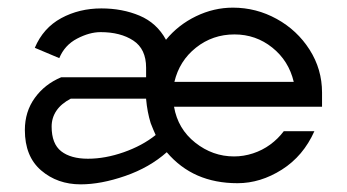

<svg xmlns="http://www.w3.org/2000/svg" viewBox="-20 -472 907 502"><path d="M45 -132Q45 -180 71 -216Q97 -252 140 -270H362V-295Q362 -344 328.5 -366Q295 -388 243 -388Q214 -388 181.5 -371Q149 -354 135 -320L71 -347Q93 -399 140 -424.5Q187 -450 245 -450Q300 -450 345 -431Q390 -412 414 -368Q446 -407 492.5 -429.5Q539 -452 589 -452Q650 -452 703.5 -422.5Q757 -393 789.5 -342Q822 -291 822 -230V-193H435Q445 -135 490.5 -99Q536 -63 592 -63Q617 -63 641.5 -71Q666 -79 686.5 -94Q707 -109 722 -129H802Q773 -64 717 -28.5Q661 7 601 7Q543 7 497 -13Q451 -33 416 -74Q371 -34 307.5 -12Q244 10 191 10Q130 10 87.5 -26.5Q45 -63 45 -132ZM387 -119Q381 -132 374 -150Q365 -179 362 -213V-214H165Q140 -201 127.5 -182.5Q115 -164 115 -141Q115 -96 140 -76.5Q165 -57 210 -57Q255 -57 303.5 -74Q352 -91 387 -119ZM593 -382Q536 -382 492.5 -347.5Q449 -313 436 -258H748Q735 -313 692 -347.5Q649 -382 593 -382Z"/></svg>

Font: Teachers[wght]
Style: Regular
Weight: 400
Designer: Alfredo Marco Pradil & Chank Diesel
Version: Version 1.000;Glyphs 3.1.2 (3151)